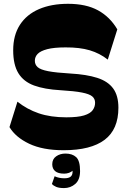

<svg xmlns="http://www.w3.org/2000/svg" viewBox="-20 -764 661 994"><path d="M309.3 13.7Q201.6 13.7 131.1 -19.8Q60.6 -53.3 29.1 -106L70.3 -237.6Q120 -198 180.9 -177.3Q241.9 -156.6 323.4 -156.6Q383.1 -156.6 415.3 -166.5Q447.4 -176.4 459.9 -193.7Q472.3 -211 472.3 -232Q472.3 -252.6 457.5 -265Q442.7 -277.4 404 -285Q365.3 -292.6 293.3 -296.9Q210.6 -301.6 156.2 -321.4Q101.9 -341.3 75.1 -385.1Q48.3 -428.9 48.3 -503.7Q48.3 -581.9 83.2 -635.6Q118.1 -689.4 182.1 -716.9Q246.1 -744.3 332.1 -744.3Q426 -744.3 487.8 -710.3Q549.6 -676.3 587.3 -612L538 -455.4Q496.4 -488.3 444.4 -503.7Q392.4 -519.1 319.3 -518.6Q259.3 -518.6 224.4 -509.4Q189.4 -500.1 174.9 -484.9Q160.4 -469.7 160.4 -449.4Q160.4 -429.3 175.1 -416.2Q189.9 -403.1 229.9 -395.4Q270 -387.7 343.9 -383.4Q427.9 -378.7 483.2 -361Q538.6 -343.3 565.8 -306.1Q593 -268.9 593 -206.3Q593 -94 521.6 -40.1Q450.3 13.7 309.3 13.7ZM311.5 209.7Q285.8 209.7 270.8 203.4Q255.8 197 248.8 188.3L262.8 148.5Q285 159 313 159Q335.2 159 345.5 150.8Q355.7 142.5 355.7 125.2Q355.7 121.7 355 117.4Q354.2 113 353 109L358.7 117.2Q349.7 126.2 337.6 130.6Q325.5 135 312 135Q280.8 135 265.6 122.1Q250.5 109.2 250.5 86.5Q250.5 59.5 270.8 45.3Q291 31 319 31Q354.2 31 374.4 49.6Q394.5 68.3 394.5 121.5Q394.5 166.5 369.9 188.1Q345.2 209.7 311.5 209.7Z"/></svg>

Font: Savate ExtraLight
Style: Regular
Weight: 200
Designer: Max Esnée
Foundry: Plomb Type
Version: Version 2.000